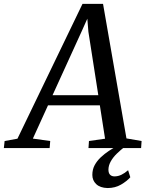

<svg xmlns="http://www.w3.org/2000/svg" viewBox="-86 -768 760 996"><path d="M-66 0 -62 -36.5 4.5 -48.5 342 -748H448.5L570 -50L648.5 -36.5L646 0H373L375.5 -36.5L459 -48.5L432 -221.5H163L84.5 -49L174.5 -36.5L171.5 0ZM186.5 -274H424L372.5 -603.5L367 -671L339.5 -609.5ZM472 207.5Q433.5 206.5 413.2 187.2Q393 168 393 139.5Q393 111 405.2 88.5Q417.5 66 437 47.8Q456.5 29.5 479.2 14.5Q502 -0.5 523.5 -13L547.5 -24.5L563.5 -8.5Q540 9.5 520.2 28.8Q500.5 48 488.8 68.8Q477 89.5 476.5 111.5Q476.5 130 485 138.5Q493.5 147 508 147Q526.5 147 544 138.5Q561.5 130 578.5 115L590 151.5Q572 172 541.5 189.8Q511 207.5 472 207.5Z"/></svg>

Font: Merriweather 36pt
Style: Italic
Weight: 400
Italic angle: -7.8°
Version: Version 2.101